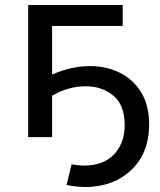

<svg xmlns="http://www.w3.org/2000/svg" viewBox="-20 -550 641 770"><path d="M322 200Q289 200 247 192L267 109Q295 114 316 114Q395 114 437.5 69Q480 24 480 -48Q480 -129 434.5 -166.5Q389 -204 324 -204Q253 -204 189 -166V0H93V-530H472V-446H189V-251Q266 -285 341 -285Q407 -285 461 -258Q515 -231 546.5 -179Q578 -127 578 -52Q578 65 505.5 132.5Q433 200 322 200Z"/></svg>

Font: Argentum Novus
Style: Regular
Weight: 400
Designer: Julieta Ulanovsky
Foundry: Julieta Ulanovsky
Version: Version 7.20;July 27, 2021;FontCreator 13.0.0.2683 64-bit